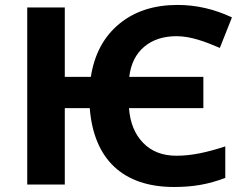

<svg xmlns="http://www.w3.org/2000/svg" viewBox="-20 -744 990 774"><path d="M799.8 -434.1H501C507.3 -486.8 527.8 -527.3 561.5 -555.7C595.2 -584 638.7 -598.1 691.9 -598.1C748.5 -598.1 807.6 -576.2 866.2 -550.8L915 -673.8C843.8 -707.5 770.5 -724.1 695.8 -724.1C600.6 -724.1 522.5 -698.7 460.4 -647.5C398.4 -596.2 360.4 -525.4 346.2 -434.1H241.2V-713.9H89.8V0H241.2V-308.1H341.8C357.9 -101.6 476.1 9.8 681.2 9.8C758.8 9.8 820.3 -1 888.2 -26.9V-153.8C814 -129.9 753.9 -116.2 690.9 -116.2C635.7 -116.2 590.8 -133.3 557.1 -168C523.4 -202.6 504.4 -249 500 -308.1H799.8Z"/></svg>

Font: Noto Reveo Sans
Style: Bold
Weight: 700
Designer: Monotype Design team
Foundry: Monotype Imaging Inc.
Version: Version 1.04